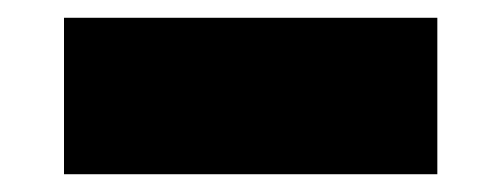

<svg xmlns="http://www.w3.org/2000/svg" viewBox="-20 -20 564 216"><path d="M52 176V0H472V176Z"/></svg>

Font: Tektur SemiCondensed ExtraBold
Style: Regular
Weight: 800
Width: 4
Designer: Adam Jagosz
Foundry: Adam Jagosz
Version: Version 1.005;gftools[0.9.30]